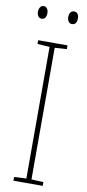

<svg xmlns="http://www.w3.org/2000/svg" viewBox="-98 -924 435 961"><g transform="rotate(10 119.0 -443.5)"><path d="M194 0H45V-19L107 -22V-691L45 -695V-714H194V-695L133 -691V-22L194 -19ZM19 -855Q19 -867 25 -877Q31 -887 43 -887Q55 -887 61 -877.5Q67 -868 67 -855Q67 -841 61 -832Q55 -823 43 -823Q31 -823 25 -832.5Q19 -842 19 -855ZM173 -855Q173 -868 179 -877.5Q185 -887 197 -887Q210 -887 216 -878Q222 -869 222 -855Q222 -841 216 -832Q210 -823 197 -823Q185 -823 179 -832.5Q173 -842 173 -855Z"/></g></svg>

Font: Noto Sans Devanagari UI Condensed Thin
Style: Regular
Weight: 100
Width: 3
Designer: Jelle Bosma - Monotype Design Team
Foundry: Monotype Imaging Inc.
Version: Version 2.004; ttfautohint (v1.8.4.7-5d5b)